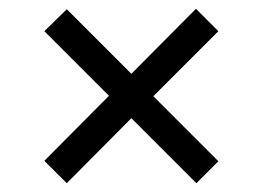

<svg xmlns="http://www.w3.org/2000/svg" viewBox="-20 -577 599 437"><path d="M132 -160 81 -211 228 -359 81 -506 132 -556 279 -409 426 -557 477 -506 329 -358 477 -210 427 -160 279 -308Z"/></svg>

Font: Noto Serif Thai
Style: Regular
Weight: 400
Designer: Monotype Design Team
Foundry: Monotype Imaging Inc.
Version: Version 2.001